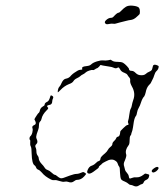

<svg xmlns="http://www.w3.org/2000/svg" viewBox="-20 -656 587 680"><path d="M541 -63Q544 -59 534 -50Q523 -42 518.5 -47Q514 -52 525.5 -60Q537 -68 541 -63ZM159 -317Q161 -320 167 -315Q170 -312 167.5 -307Q165 -302 165 -297Q165 -285 153 -284Q147 -283 147 -280Q147 -277 149 -276Q154 -273 145 -265Q130 -250 127 -235Q126 -229 122 -225.5Q118 -222 118 -212.5Q118 -203 115.5 -197Q113 -191 110 -181Q107 -171 109 -166Q116 -152 109 -146Q102 -140 107 -132Q109 -127 109 -119Q109 -111 113 -105.5Q117 -100 117 -97Q117 -87 127 -76Q134 -69 138 -62.5Q142 -56 148.5 -54Q155 -52 163 -44.5Q171 -37 174 -37Q177 -37 182 -32.5Q187 -28 192.5 -25.5Q198 -23 209 -27.5Q220 -32 228 -34.5Q236 -37 241 -38.5Q246 -40 250 -40Q259 -40 272 -46Q275 -48 280 -44.5Q285 -41 285 -40Q285 -39 278 -31Q267 -19 253 -19Q248 -19 242 -14Q233 -7 221 -12Q215 -14 208.5 -12.5Q202 -11 190.5 -15Q179 -19 173 -18Q167 -17 161 -20Q139 -31 128 -45Q121 -53 115.5 -55Q110 -57 108 -62.5Q106 -68 103 -70Q93 -75 92 -113Q92 -132 89 -137.5Q86 -143 87 -151Q88 -159 86 -160.5Q84 -162 84.5 -166.5Q85 -171 87 -173Q92 -177 94.5 -186.5Q97 -196 95 -202Q92 -209 101 -213Q110 -216 105 -227Q102 -232 102 -234Q102 -235 105 -239.5Q108 -244 111.5 -249.5Q115 -255 118 -257Q120 -259 121 -264Q123 -274 132 -279Q138 -282 138 -285Q138 -291 146 -295Q152 -297 155.5 -306.5Q159 -316 159 -317ZM437 -411Q437 -405 447 -405Q453 -405 460 -398Q467 -391 475 -390Q489 -388 496 -394Q501 -399 509.5 -402.5Q518 -406 519 -412Q521 -421 522 -423.5Q523 -426 528 -427Q530 -427 533.5 -426Q537 -425 539.5 -423.5Q542 -422 542 -421Q542 -411 534 -404Q529 -399 526.5 -390Q524 -381 519 -372Q514 -363 514 -362Q514 -361 507 -354Q499 -345 496 -329Q494 -320 491 -315Q484 -308 479 -292Q476 -282 471.5 -274.5Q467 -267 465.5 -258Q464 -249 462 -246Q457 -241 454 -225Q453 -217 451 -205Q449 -193 447 -188.5Q445 -184 445 -181.5Q445 -179 442 -175.5Q439 -172 439 -158.5Q439 -145 435 -141Q422 -124 427 -109Q429 -104 422 -87Q416 -76 420 -66Q422 -58 423 -54Q424 -50 429.5 -44Q435 -38 436 -32Q437 -25 439 -24Q441 -23 448 -26Q455 -29 463 -28Q475 -27 488 -37Q493 -42 496.5 -41Q500 -40 504 -39Q508 -38 508.5 -36.5Q509 -35 507 -28Q505 -22 498 -19Q491 -16 489 -10.5Q487 -5 482.5 -4Q478 -3 472 1Q463 7 453 2Q447 -1 443 -1Q439 -1 435 -5Q431 -9 422 -13Q411 -17 408.5 -22Q406 -27 405 -44Q405 -63 402 -66Q399 -69 397 -76Q395 -83 388 -87Q375 -96 354 -84Q342 -78 341 -76Q340 -74 335 -70.5Q330 -67 330 -64Q330 -61 318 -53Q303 -41 296 -41Q287 -42 289 -50Q294 -67 307 -70Q313 -72 319.5 -78.5Q326 -85 328 -85Q331 -85 333.5 -88Q336 -91 336 -95Q336 -100 352 -113Q359 -119 362 -125Q365 -131 371.5 -136Q378 -141 378 -146Q378 -151 384 -156.5Q390 -162 391.5 -166.5Q393 -171 398 -172Q405 -173 406 -190Q406 -192 417 -202.5Q428 -213 430 -213Q438 -213 434 -220Q432 -224 434 -229Q436 -234 438 -250Q440 -266 443 -271Q446 -276 447 -283Q448 -290 452 -302Q461 -326 447 -350Q440 -363 441 -370Q442 -377 438 -381.5Q434 -386 431.5 -390.5Q429 -395 421 -398Q409 -402 405 -411Q402 -416 400.5 -417Q399 -418 394 -415Q389 -413 383 -416Q377 -419 365 -420.5Q353 -422 344 -424L336 -426L331 -420Q325 -414 323 -414Q321 -414 316.5 -410.5Q312 -407 308.5 -408Q305 -409 296 -406Q287 -403 283 -399Q279 -395 273.5 -392.5Q268 -390 264.5 -386.5Q261 -383 252.5 -379Q244 -375 240 -368.5Q236 -362 224 -358Q207 -351 194 -337Q186 -329 185 -329Q184 -329 185 -336.5Q186 -344 190.5 -349Q195 -354 198 -362Q204 -375 212 -377Q225 -379 232 -389Q238 -395 243.5 -398.5Q249 -402 254.5 -405.5Q260 -409 266 -409Q270 -409 271 -410Q272 -411 271 -413Q270 -417 273.5 -419Q277 -421 287 -422Q298 -423 303 -428Q309 -434 323 -438.5Q337 -443 346 -442Q353 -441 362.5 -442.5Q372 -444 372 -444.5Q372 -445 377.5 -441Q383 -437 396.5 -437Q410 -437 416 -433.5Q422 -430 429.5 -422Q437 -414 437 -411ZM449 -636Q470 -634 473 -627Q475 -625 475.5 -616Q476 -607 473 -604.5Q470 -602 465 -597Q454 -586 441 -585Q438 -585 426.5 -582Q415 -579 404.5 -576.5Q394 -574 390 -572.5Q386 -571 380.5 -572Q375 -573 366 -571Q357 -569 354 -572Q348 -577 355 -584Q364 -593 374 -593Q379 -593 383 -598Q395 -611 400 -611Q403 -611 410.5 -619Q418 -627 426 -632Q434 -637 449 -636Z"/></svg>

Font: TT2020 Style D
Style: Italic
Weight: 400
Italic angle: -15°
Version: Version 0.2.000